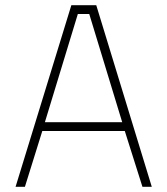

<svg xmlns="http://www.w3.org/2000/svg" viewBox="-20 -720 644 740"><path d="M40 0 255 -700H351L565 0H529L461 -215H143L76 0ZM280 -666 153 -249H451L324 -666Z"/></svg>

Font: TypoPRO Titillium Maps
Style: 1 wt
Weight: 100
Designer: Campivisivi
Foundry: Accademia di Belle Arti di Urbino and students of MA course of Visual design
Version: Version 001.001